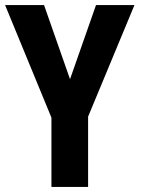

<svg xmlns="http://www.w3.org/2000/svg" viewBox="-20 -734 553 754"><path d="M255 -423 357 -714H508L326 -276V0H182V-272L0 -714H153Z"/></svg>

Font: Noto Sans Display Condensed
Style: Bold
Weight: 700
Width: 3
Designer: Monotype Design Team
Foundry: Monotype Imaging Inc.
Version: Version 2.003